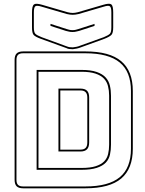

<svg xmlns="http://www.w3.org/2000/svg" viewBox="-20 -1008 786 1038"><path d="M698 -204Q698 -96 635.5 -43Q573 10 442 10H105Q81 10 70 -1Q59 -12 59 -36V-684Q59 -708 70 -719Q81 -730 105 -730H442Q573 -730 635.5 -677Q698 -624 698 -516ZM442 0Q567 0 627.5 -50Q688 -100 688 -204V-516Q688 -620 627.5 -670Q567 -720 442 -720H105Q86 -720 77.5 -711.5Q69 -703 69 -684V-36Q69 -17 77.5 -8.5Q86 0 105 0ZM178 -90V-630H420Q471 -630 502.5 -619Q534 -608 551 -589.5Q568 -571 574 -545.5Q580 -520 580 -491V-226Q580 -197 574.5 -172Q569 -147 552 -129Q535 -111 503 -100.5Q471 -90 420 -90ZM420 -620H188V-100H420Q468 -100 497.5 -109.5Q527 -119 543 -135.5Q559 -152 564.5 -175.5Q570 -199 570 -226V-491Q570 -518 564 -542Q558 -566 542 -583Q526 -600 496.5 -610Q467 -620 420 -620ZM296 -529H415Q439 -529 450.5 -517.5Q462 -506 462 -481V-238Q462 -213 450.5 -201Q439 -189 415 -189H296ZM415 -519H306V-199H415Q434 -199 443 -208.5Q452 -218 452 -238V-481Q452 -500 443 -509.5Q434 -519 415 -519ZM374 -742Q364 -742 355 -743Q346 -744 339 -748L201 -798Q171 -809 162 -819Q153 -829 153 -860V-941Q153 -976 163.5 -984Q174 -992 208 -982L345 -942Q361 -938 373 -938Q385 -938 401 -942L538 -982Q571 -992 581.5 -984.5Q592 -977 592 -941V-860Q592 -829 582 -819Q572 -809 544 -798L417 -752Q407 -748 395.5 -745.5Q384 -743 374 -742ZM404 -932Q387 -928 373 -928Q359 -928 342 -932L205 -972Q179 -980 171 -974Q163 -968 163 -941V-860Q163 -833 171.5 -825Q180 -817 205 -807L342 -757Q349 -754 357 -753Q365 -752 374 -752Q383 -753 393.5 -755Q404 -757 413 -761L541 -807Q565 -817 573.5 -825Q582 -833 582 -860V-941Q582 -968 574 -974Q566 -980 541 -972ZM253 -879 340 -851Q347 -849 354.5 -847Q362 -845 372 -845Q382 -845 389.5 -847Q397 -849 404 -851L491 -879V-868L408 -841Q399 -839 391 -837Q383 -835 372 -835Q361 -835 353 -837Q345 -839 336 -841L253 -868Z"/></svg>

Font: Bungee Outline
Style: Regular
Weight: 400
Designer: David Jonathan Ross
Foundry: David Jonathan Ross
Version: Version 1.000;PS 1.0;hotconv 1.0.72;makeotf.lib2.5.5900